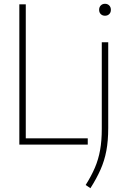

<svg xmlns="http://www.w3.org/2000/svg" viewBox="-20 -763 663 1013"><path d="M82 0V-740H116V-33H443V0ZM457 230 432 213Q462 165.5 480.8 121.5Q499.5 77.5 508.2 28.5Q517 -20.5 517 -83V-540H551V-88Q551 -19.5 541 33Q531 85.5 510.2 132.2Q489.5 179 457 230ZM534 -680Q520.5 -680 511.8 -688.5Q503 -697 503 -711Q503 -725.5 511.8 -734.2Q520.5 -743 534 -743Q547.5 -743 556.2 -734.2Q565 -725.5 565 -711Q565 -697 556.2 -688.5Q547.5 -680 534 -680Z"/></svg>

Font: Encode Sans Cnd Th
Style: Regular
Weight: 100
Width: 3
Designer: Multiple Designers
Foundry: Impallari Type
Version: Version 3.002; ttfautohint (v1.8.3) -l 8 -r 50 -G 200 -x 14 